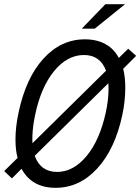

<svg xmlns="http://www.w3.org/2000/svg" viewBox="-32 -888 671 918"><path d="M557 -559Q567 -520 567 -469Q567 -405 553 -339Q518 -175 433 -82.5Q348 10 234 10Q120 10 71 -81L25 -35L-12 -70L52 -133Q42 -170 42 -222Q42 -281 57 -351Q92 -516 176 -608Q260 -700 374 -700Q430 -700 471.5 -677.5Q513 -655 536 -611L581 -655L619 -621ZM123 -203 475 -550Q447 -625 369 -625Q290 -625 227 -548.5Q164 -472 136 -339Q120 -263 123 -203ZM487 -464Q487 -482 486 -490L134 -143Q162 -66 241 -66Q319 -66 382 -142Q445 -218 474 -351Q487 -412 487 -464ZM472 -868H566L421 -751H359Z"/></svg>

Font: Decalotype
Style: Italic
Weight: 400
Italic angle: -12°
Designer: Alfredo Marco Pradil
Foundry: Alfredo Marco Pradil
Version: Version 1.0